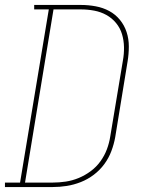

<svg xmlns="http://www.w3.org/2000/svg" viewBox="-57 -755 577 775"><path d="M-37 0V-18H24L140 -717H81V-735H270Q300 -735 329.5 -729.5Q359 -724 384 -710.5Q409 -697 427 -675Q445 -653 454 -625.5Q463 -598 463 -567.5Q463 -537 458 -507L408 -201Q403 -173 392.5 -145Q382 -117 364 -92.5Q346 -68 321.5 -49.5Q297 -31 269 -20Q241 -9 212.5 -4.5Q184 0 155 0ZM44 -18H155Q182 -18 208.5 -22Q235 -26 260.5 -36.5Q286 -47 309 -64Q332 -81 348.5 -104Q365 -127 374.5 -152.5Q384 -178 388 -204L439 -510Q444 -537 443.5 -564.5Q443 -592 435.5 -617Q428 -642 411.5 -662Q395 -682 372.5 -694.5Q350 -707 323.5 -712Q297 -717 270 -717H159Z"/></svg>

Font: Iosevka Slab Thin Oblique
Style: Regular
Weight: 100
Italic angle: -9°
Monospace: yes
Designer: Belleve Invis
Foundry: Belleve Invis
Version: Version 11.1.0; ttfautohint (v1.8.3)